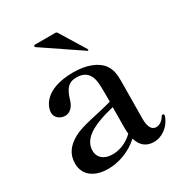

<svg xmlns="http://www.w3.org/2000/svg" viewBox="-170 -829 904 962"><g transform="rotate(-30 281.5 -347.5)"><path d="M383 -551C385 -550 385 -550 386 -550C388 -550 390 -553 390 -554C390 -555 390 -555 389 -557L299 -704C297 -707 294 -709 290 -709H171C167 -709 164 -706 164 -703C164 -701 164 -699 167 -697ZM549 -86C546 -86 544 -85 542 -81C527 -56 508 -47 492 -47C481 -47 452 -50 452 -116C452 -186 454 -278 454 -336C454 -376 450 -407 426 -437C400 -468 345 -493 268 -493C90 -493 70 -396 70 -373C70 -342 99 -324 125 -324C152 -324 175 -344 186 -385C204 -446 229 -463 268 -463C295 -463 317 -455 331 -438C350 -414 353 -387 353 -318V-274C265 -249 179 -239 125 -210C75 -182 47 -146 47 -92C47 -26 98 14 179 14C239 14 307 -9 359 -57C370 -17 396 12 446 12C486 12 536 -16 556 -73C557 -76 557 -77 557 -78C557 -83 553 -86 549 -86ZM235 -38C180 -38 155 -68 155 -103C155 -172 222 -212 352 -243C352 -192 351 -140 351 -121C351 -110 352 -99 353 -89C318 -54 273 -38 235 -38Z"/></g></svg>

Font: Shippori Mincho OTF SemiBold
Style: Regular
Weight: 600
Designer: FONTDASU
Foundry: FONTDASU / Google Inc. / but / Adobe
Version: Version 3.300;hotconv 1.0.109;makeotfexe 2.5.65596